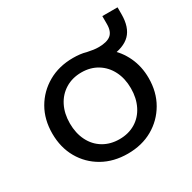

<svg xmlns="http://www.w3.org/2000/svg" viewBox="-143 -758 918 918"><g transform="rotate(-30 316.5 -299.5)"><path d="M311 16Q233 16 173 -18Q113 -52 79 -111.5Q45 -171 45 -248Q45 -325 79 -384Q113 -443 173 -477.5Q233 -512 311 -512Q330 -512 348 -510Q366 -508 383 -503Q402 -499 416 -497Q430 -495 444 -495Q490 -495 511.5 -512.5Q533 -530 533 -571V-615H617V-577Q617 -505 581.5 -469Q546 -433 470 -427L485 -452Q527 -418 552 -365Q577 -312 577 -248Q577 -171 542.5 -111.5Q508 -52 448.5 -18Q389 16 311 16ZM311 -64Q361 -64 399 -87Q437 -110 458 -152Q479 -194 479 -248Q479 -302 458 -343.5Q437 -385 399 -408.5Q361 -432 311 -432Q261 -432 222.5 -408.5Q184 -385 163 -343.5Q142 -302 142 -248Q142 -194 163 -152Q184 -110 222.5 -87Q261 -64 311 -64Z"/></g></svg>

Font: Wix Madefor Display Medium
Style: Regular
Weight: 500
Designer: Dalton Maag Ltd
Foundry: Dalton Maag Ltd
Version: Version 3.100